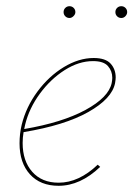

<svg xmlns="http://www.w3.org/2000/svg" viewBox="-20 -596 430 619"><path d="M353 -346Q353 -340 351 -328Q341 -278 265 -235Q189 -192 56 -170Q53 -152 53 -135Q53 -77 84 -42Q115 -7 169 -7Q234 -7 295 -65L303 -58Q239 3 169 3Q110 3 76.5 -34Q43 -71 43 -134Q43 -165 50 -194Q64 -251 100.5 -300.5Q137 -350 185.5 -379.5Q234 -409 282 -409Q320 -409 336.5 -391Q353 -373 353 -346ZM342 -345Q342 -367 328 -383Q314 -399 280 -399Q234 -399 188.5 -370Q143 -341 108.5 -294Q74 -247 61 -194L58 -180Q181 -201 255.5 -241.5Q330 -282 340 -328Q342 -338 342 -345ZM185 -557Q185 -565 190.5 -570.5Q196 -576 204 -576Q212 -576 217.5 -570.5Q223 -565 223 -557Q223 -550 217 -544Q211 -538 204 -538Q196 -538 190.5 -543.5Q185 -549 185 -557ZM352 -557Q352 -565 357.5 -570.5Q363 -576 371 -576Q379 -576 384.5 -570.5Q390 -565 390 -557Q390 -550 384.5 -544Q379 -538 371 -538Q363 -538 357.5 -543.5Q352 -549 352 -557Z"/></svg>

Font: Ysabeau Hairline
Style: Italic
Weight: 100
Italic angle: -12°
Designer: Christian Thalmann (Catharsis Fonts)
Version: Version 0.003